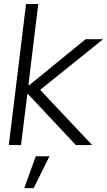

<svg xmlns="http://www.w3.org/2000/svg" viewBox="-20 -748 552 990"><path d="M25.4 0H88.4L120.6 -261.7H125.5L371.1 0H455.1L187 -284.7L511.7 -545.9H421.4L131.8 -309.6H126.5L177.2 -727.5H114.3ZM105 222.2H153.3L235.4 57.6H164.6Z"/></svg>

Font: Guggenheim Sans Display Light
Style: Italic
Weight: 300
Italic angle: -7°
Designer: Modified by Tom Baber under direction of Pentagram Design 2023
Foundry: rsms
Version: Version 1.001;Glyphs 3.1.2 (3151)